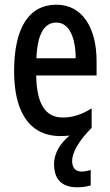

<svg xmlns="http://www.w3.org/2000/svg" viewBox="-20 -569 468 817"><path d="M287 116C287 79 316 29 370 -25V-108C327 -81 289 -69 247 -69C172 -69 136 -128 134 -248H391V-309C391 -447 333 -549 220 -549C102 -549 40 -449 40 -266C40 -106 96 10 238 10C251 10 264 9 276 8C239 38 210 81 210 129C210 192 241 228 309 228C328 228 350 225 366 220V154C358 157 341 161 328 161C302 161 287 146 287 116ZM220 -473C276 -473 302 -406 302 -321H135C139 -426 169 -473 220 -473Z"/></svg>

Font: Noto Sans Gujarati ExtraCondensed Medium
Style: Regular
Weight: 500
Width: 2
Designer: Jelle Bosma - Monotype Design Team, Universal Thirst
Foundry: Monotype Imaging Inc.
Version: Version 2.106